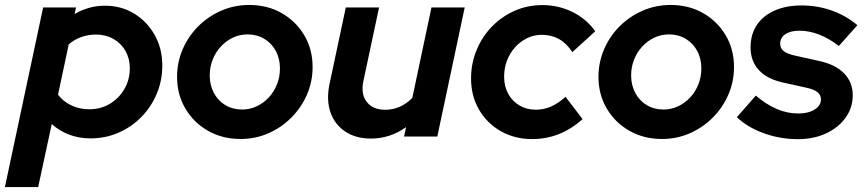

<svg xmlns="http://www.w3.org/2000/svg" viewBox="-66 -551 3497 775"><path d="M-46.2 204 108.1 -521H240.9L235.1 -494.3Q292.2 -528 357.3 -528Q423.5 -528 475.5 -496.2Q527.5 -464.5 558.3 -409.9Q589.1 -355.4 589.1 -286.6Q589.1 -225.4 566.5 -172Q543.9 -118.6 504.3 -78.4Q464.6 -38.1 412.1 -15.3Q359.6 7.6 299.1 7.6Q253.1 7.6 213.1 -7.5Q173.2 -22.6 142.9 -50.4L88.1 204ZM294.2 -109.9Q340.7 -109.9 377.6 -132.1Q414.4 -154.3 436.2 -191.9Q458 -229.5 458 -274.9Q458 -314.1 440.6 -345.1Q423.1 -376.1 392.1 -393.8Q361 -411.5 321.6 -411.5Q290.5 -411.5 262.5 -401.6Q234.5 -391.7 211.5 -372.1L168.2 -168.8Q188.2 -141.8 221.4 -125.9Q254.5 -109.9 294.2 -109.9Z M905.3 10Q831.9 10 774 -22.8Q716.1 -55.6 682.4 -112.6Q648.7 -169.6 648.7 -240.4Q648.7 -299.6 671.5 -352.4Q694.3 -405.2 734.6 -445.3Q775 -485.4 827.8 -508.2Q880.6 -531 939.9 -531Q1013.3 -531 1070.8 -498.2Q1128.3 -465.5 1162 -408.9Q1195.8 -352.4 1195.8 -280.6Q1195.8 -221.5 1173 -169Q1150.2 -116.5 1109.8 -76.1Q1069.5 -35.7 1017 -12.8Q964.6 10 905.3 10ZM911.2 -108.9Q942.6 -108.9 970.1 -121.9Q997.6 -134.8 1018.8 -157.5Q1040.1 -180.3 1052 -210.6Q1064 -240.9 1064 -274.4Q1064 -314.7 1047.1 -345.7Q1030.3 -376.7 1000.7 -394.4Q971 -412.1 933.4 -412.1Q901.9 -412.1 874.4 -399.2Q846.9 -386.2 825.7 -363.5Q804.4 -340.7 792.5 -310.4Q780.5 -280.2 780.5 -246.6Q780.5 -207.2 797.4 -175.7Q814.2 -144.2 843.8 -126.6Q873.5 -108.9 911.2 -108.9Z M1431.4 8.3Q1369.6 8.3 1327.1 -20.3Q1284.7 -48.9 1267.8 -98Q1251 -147.2 1263.7 -210L1329.8 -521H1464.1L1400.6 -223Q1389.9 -171.2 1414.5 -139.6Q1439.1 -107.9 1488.8 -107.9Q1520.7 -107.9 1548.4 -120.4Q1576.1 -132.8 1598.4 -156.3L1675.6 -521H1809.8L1699.2 0H1565L1573.1 -37.8Q1508.3 8.3 1431.4 8.3Z M2082.3 10.4Q2011.9 10.4 1955.9 -21.2Q1899.9 -52.9 1867.6 -108.3Q1835.4 -163.7 1835.4 -234Q1835.4 -295.2 1857.8 -349.1Q1880.1 -403 1919.7 -443.7Q1959.3 -484.5 2011.4 -507.5Q2063.6 -530.5 2123.4 -530.5Q2188.7 -530.5 2245.4 -502.3Q2302 -474.2 2336.6 -424.7L2244.3 -340.7Q2220.8 -376.5 2190.1 -393.5Q2159.3 -410.5 2120.6 -410.5Q2089.9 -410.5 2062.3 -397.3Q2034.8 -384.1 2013.6 -360.8Q1992.3 -337.4 1980.6 -306.9Q1968.9 -276.3 1968.9 -241.3Q1968.9 -202.5 1985.4 -172.3Q2001.9 -142.2 2030.9 -125.2Q2059.9 -108.2 2097 -108.2Q2129.5 -108.2 2158.5 -121.1Q2187.6 -134.1 2216.9 -160.1L2285.5 -70.2Q2195.9 10.4 2082.3 10.4Z M2606.3 10Q2532.9 10 2475 -22.8Q2417.1 -55.6 2383.4 -112.6Q2349.7 -169.6 2349.7 -240.4Q2349.7 -299.6 2372.5 -352.4Q2395.3 -405.2 2435.6 -445.3Q2476 -485.4 2528.8 -508.2Q2581.6 -531 2640.9 -531Q2714.3 -531 2771.8 -498.2Q2829.3 -465.5 2863 -408.9Q2896.8 -352.4 2896.8 -280.6Q2896.8 -221.5 2874 -169Q2851.2 -116.5 2810.8 -76.1Q2770.5 -35.7 2718 -12.8Q2665.6 10 2606.3 10ZM2612.2 -108.9Q2643.6 -108.9 2671.1 -121.9Q2698.6 -134.8 2719.8 -157.5Q2741.1 -180.3 2753 -210.6Q2765 -240.9 2765 -274.4Q2765 -314.7 2748.1 -345.7Q2731.3 -376.7 2701.7 -394.4Q2672 -412.1 2634.4 -412.1Q2602.9 -412.1 2575.4 -399.2Q2547.9 -386.2 2526.7 -363.5Q2505.4 -340.7 2493.5 -310.4Q2481.5 -280.2 2481.5 -246.6Q2481.5 -207.2 2498.4 -175.7Q2515.2 -144.2 2544.8 -126.6Q2574.5 -108.9 2612.2 -108.9Z M3154.6 10.7Q3082.9 10.7 3017 -13.2Q2951.1 -37.1 2908.3 -78L2984.9 -165.2Q3026.8 -129.3 3069.3 -111.1Q3111.8 -92.9 3155.9 -92.9Q3196.9 -92.9 3222.3 -108.9Q3247.7 -124.9 3247.7 -149.9Q3247.7 -167.9 3233.7 -179Q3219.7 -190.1 3191 -196.5L3095.4 -217.7Q3030.7 -231.7 2997.1 -268.1Q2963.6 -304.4 2963.6 -359.4Q2963.6 -411.9 2988.7 -449.7Q3013.9 -487.5 3060.2 -508.2Q3106.6 -529 3170.2 -529Q3233.3 -529 3291.3 -508.5Q3349.3 -487.9 3394.8 -449.3L3320 -365.5Q3280.9 -395.7 3240.4 -411.4Q3200 -427.1 3161.2 -427.1Q3125.2 -427.1 3104.2 -413.1Q3083.2 -399.1 3083.2 -374.7Q3083.2 -356 3097.4 -344.7Q3111.6 -333.3 3144.6 -326.2L3240.2 -305Q3306.2 -290.8 3341.1 -254.9Q3376.1 -219 3376.1 -166.2Q3376.1 -116.2 3347.1 -75.9Q3318.1 -35.6 3268.1 -12.4Q3218.1 10.7 3154.6 10.7Z"/></svg>

Font: Red Hat Display
Style: Italic
Weight: 300
Italic angle: -12°
Designer: Pentagram, MCKL
Foundry: Pentagram, MCKL
Version: Version 1.023